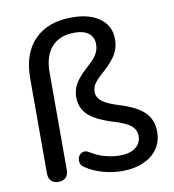

<svg xmlns="http://www.w3.org/2000/svg" viewBox="-81 -786 786 867"><g transform="rotate(-10 312.0 -352.5)"><path d="M411 9Q368 9 323.5 -3Q279 -15 244 -39Q232 -46 228 -57Q224 -68 226 -79Q228 -90 235.5 -98Q243 -106 254 -107.5Q265 -109 278 -101Q311 -80 346.5 -71Q382 -62 412 -62Q458 -62 484 -81.5Q510 -101 510 -135Q510 -163 487.5 -182Q465 -201 407 -218Q327 -243 295 -275Q263 -307 263 -355Q263 -376 269.5 -395.5Q276 -415 293 -436.5Q310 -458 339 -484Q369 -510 381 -531Q393 -552 393 -576Q393 -608 370.5 -626Q348 -644 306 -644Q237 -644 200.5 -603Q164 -562 164 -487V-40Q164 -17 152 -5Q140 7 118 7Q97 7 85 -5Q73 -17 73 -40V-475Q73 -589 134 -651.5Q195 -714 306 -714Q361 -714 400 -698Q439 -682 460 -653Q481 -624 481 -583Q481 -546 464 -516Q447 -486 407 -450Q384 -430 371 -415.5Q358 -401 353.5 -389.5Q349 -378 349 -364Q349 -339 371.5 -321Q394 -303 453 -285Q530 -261 563 -226.5Q596 -192 596 -139Q596 -94 573 -61Q550 -28 508 -9.5Q466 9 411 9Z"/></g></svg>

Font: Nunito Medium
Style: Regular
Weight: 500
Designer: Vernon Adams
Foundry: Vernon Adams
Version: Version 3.602